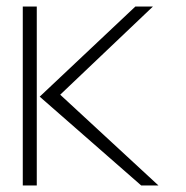

<svg xmlns="http://www.w3.org/2000/svg" viewBox="-20 -585 572 590"><path d="M50 -15H93V-565H50ZM102 -288 414 -15H467L165 -294L450 -565H396Z"/></svg>

Font: Charger Sport
Style: HL
Weight: 100
Designer: Jasper
Foundry: Cannot Into Space Fonts
Version: Version 1.1